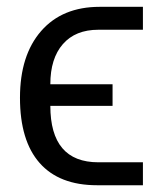

<svg xmlns="http://www.w3.org/2000/svg" viewBox="-20 -548 482 568"><path d="M402.8 -67.9V0H267.1Q155.3 0 97.2 -65.9Q39.1 -131.8 39.1 -258.8Q39.1 -384.3 101.6 -456.1Q164.1 -527.8 274.9 -527.8H402.8V-460H271Q203.1 -460 166 -417.5Q128.9 -375 128.9 -298.8H313V-234.9H128.9Q128.9 -67.9 271 -67.9Z"/></svg>

Font: Libra Sans Modern
Style: Regular
Weight: 400
Foundry: Stefan Peev, Context Ltd
Version: Version 1.000